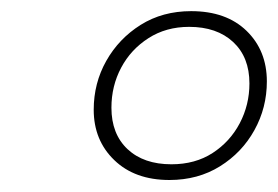

<svg xmlns="http://www.w3.org/2000/svg" viewBox="-20 -726 487 336"><path d="M314.5 -706.5Q376 -706.5 411.5 -672Q447 -637.5 447 -583.5Q447 -537.5 425.2 -498.2Q403.5 -459 365 -435Q326.5 -411 276.5 -411Q216 -411 180 -445.8Q144 -480.5 144 -534Q144 -580.5 166 -619.5Q188 -658.5 226.2 -682.5Q264.5 -706.5 314.5 -706.5ZM280 -438.5Q321.5 -438.5 352 -458.2Q382.5 -478 399.5 -510.2Q416.5 -542.5 416.5 -580Q416.5 -626 388 -652.5Q359.5 -679 311 -679Q270.5 -679 239.8 -659.2Q209 -639.5 192 -607.5Q175 -575.5 175 -537.5Q175 -491.5 203.2 -465Q231.5 -438.5 280 -438.5Z"/></svg>

Font: Newsreader 9pt ExtraLight
Style: Italic
Weight: 250
Italic angle: -17°
Designer: Hugues Gentile
Foundry: Production Type
Version: Version 1.003